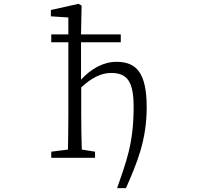

<svg xmlns="http://www.w3.org/2000/svg" viewBox="-20 -822 1040 1000"><path d="M247 0H475V-32L406 -43C404 -98 403 -176 403 -227V-367C458 -417 506 -442 559 -442C643 -442 676 -397 676 -265C676 -72 636 23 590 158H636C694 26 744 -92 744 -263C744 -445 689 -500 586 -500C519 -500 454 -464 402 -407V-602H609V-643H402L405 -793L389 -802L245 -770V-737L336 -731V-643H247V-602H336V-227C336 -176 335 -99 334 -43L247 -32Z"/></svg>

Font: Kiri Minchoo Light
Style: Regular
Weight: 300
Designer: Ryoko NISHIZUKA 西塚涼子 (kana & ideographs); Frank Grießhammer (Latin, Greek & Cyrillic);
akenotsuki.com/eyeben/fonts/ (U+
Foundry: Adobe
akenotsuki.com/eyeben/fonts/
Version: Version 4.002;hotconv 1.0.119;makeotfexe 2.5.65604